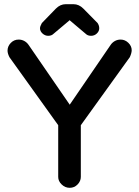

<svg xmlns="http://www.w3.org/2000/svg" viewBox="-20 -884 664 917"><path d="M171 -749Q171 -758 180 -774L247 -843Q268 -864 294 -864H331Q357 -864 378 -843L446 -774Q454 -762 454 -749Q454 -735 442.5 -724Q431 -713 415 -713Q399 -713 390 -722L313 -787L312 -788L311 -786L235 -722Q226 -713 210 -713Q195 -713 183 -724Q171 -735 171 -749ZM69 -695Q84 -695 96.5 -688Q109 -681 117 -669L313 -384L508 -669Q516 -681 528.5 -688Q541 -695 556 -695Q577 -695 593 -679.5Q609 -664 609 -644Q609 -631 600 -611L366 -286V-39Q366 -19 350.5 -3Q335 13 313 13Q291 13 274.5 -3Q258 -19 258 -39V-286L25 -611Q16 -629 16 -642Q16 -663 31.5 -679Q47 -695 69 -695Z"/></svg>

Font: 寒蝉全圆体 Bold
Style: Regular
Weight: 700
Designer: Warren2060
      Designed by Motoya company      

      [Varela Round]
      Joe Prince(Latin component); Avraham Cornf
Foundry: ChillType
Version: Version 3.200